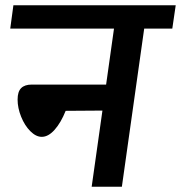

<svg xmlns="http://www.w3.org/2000/svg" viewBox="-20 -711 689 731"><path d="M636 -602H529L444 0H329L370 -290L230 -289Q212 -244 188 -217Q164 -190 139 -190Q117 -190 95.5 -211.5Q74 -233 60.5 -266.5Q47 -300 47 -332Q47 -362 60.5 -375.5Q74 -389 101 -389H384L414 -602H19L31 -691H649Z"/></svg>

Font: FiraGO Medium
Style: Italic
Weight: 500
Italic angle: -8°
Designer: bBox Type GmbH
Foundry: bBox Type GmbH
Version: Version 1.001